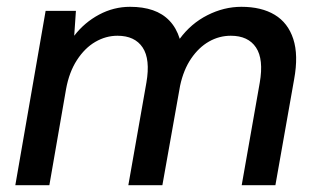

<svg xmlns="http://www.w3.org/2000/svg" viewBox="-20 -544 938 564"><path d="M25 0 114 -512H203L198 -439Q228 -478 271 -501Q314 -524 362 -524Q400 -524 429 -514Q458 -504 478 -483Q498 -462 508 -430Q541 -475 589.5 -499.5Q638 -524 689 -524Q748 -524 787 -500.5Q826 -477 841.5 -429.5Q857 -382 844 -311L789 0H690L743 -301Q755 -370 732 -404.5Q709 -439 658 -439Q624 -439 594 -422Q564 -405 541.5 -372Q519 -339 509 -292L457 0H357L410 -301Q422 -370 399 -404.5Q376 -439 325 -439Q291 -439 260 -421Q229 -403 206 -367.5Q183 -332 174 -282L125 0Z"/></svg>

Font: DM Sans 12pt Medium
Style: Italic
Weight: 500
Italic angle: -10°
Version: Version 4.004;gftools[0.9.30]